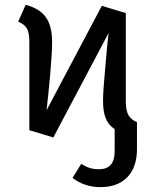

<svg xmlns="http://www.w3.org/2000/svg" viewBox="-20 -559 640 792"><path d="M499 -505 400 -535 172 -104C176 -137 181 -186 187 -250C192 -313 195 -358 195 -383C195 -472 165 -518 86 -539L55 -470C90 -454 101 -437 101 -386V-22L200 8L428 -423C424 -390 419 -341 414 -278C408 -214 405 -169 405 -144C405 -85 418 -50 453 -26V65C453 114 432 139 389 139C358 139 342 133 315 117L279 175C312 200 351 213 394 213C487 213 545 158 545 57V-55C512 -70 499 -90 499 -141Z"/></svg>

Font: Fira Sans
Style: Regular
Weight: 400
Designer: Carrois Corporate & Edenspiekermann AG
Foundry: Carrois Corporate GbR & Edenspiekermann AG
Version: Version 4.203